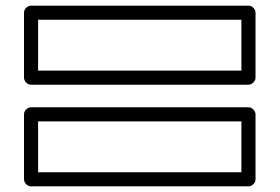

<svg xmlns="http://www.w3.org/2000/svg" viewBox="-20 -962 990 680"><path d="M115 -892H835V-712H115ZM90 -942C79.3 -942 65 -932.1 65 -917V-687C65 -676.3 74.9 -662 90 -662H860C870.7 -662 885 -671.9 885 -687V-917C885 -927.7 875.1 -942 860 -942ZM115 -532H835V-352H115ZM90 -582C79.3 -582 65 -572.1 65 -557V-327C65 -316.3 74.9 -302 90 -302H860C870.7 -302 885 -311.9 885 -327V-557C885 -567.7 875.1 -582 860 -582Z"/></svg>

Font: Poland Can Into
Style: BigWritingsOLn
Weight: 700
Foundry: Cannot Into Space Fonts
Version: Version 0.92